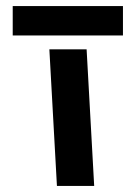

<svg xmlns="http://www.w3.org/2000/svg" viewBox="-20 -614 451 634"><path d="M22 -594V-497H386V-594ZM266 -451H143L168 0H291Z"/></svg>

Font: Charger
Style: ExBd
Weight: 400
Designer: Jasper
Foundry: Cannot Into Space Fonts
Version: Version 0.99